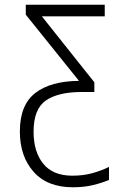

<svg xmlns="http://www.w3.org/2000/svg" viewBox="-20 -552 540 812"><path d="M288 240Q180 240 122 174.5Q64 109 64 4Q64 -108 129 -158.5Q194 -209 314 -210L89 -490V-532H423V-483H157L379 -204V-163H327Q226 -163 174 -127Q122 -91 122 5Q122 90 163 140.5Q204 191 286 191Q332 191 370 180.5Q408 170 441 154V209Q410 222 372.5 231Q335 240 288 240Z"/></svg>

Font: Noto Sans Mono ExtraCondensed Light
Style: Regular
Weight: 300
Width: 2
Designer: Monotype Design Team
Foundry: Monotype Imaging Inc.
Version: Version 2.014; ttfautohint (v1.8.4.7-5d5b)